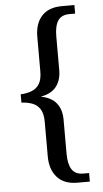

<svg xmlns="http://www.w3.org/2000/svg" viewBox="-60 -797 515 962"><g transform="rotate(-5 198.0 -316.0)"><path d="M289 128Q223 128 188 89Q153 50 153 -16V-190Q153 -231 139 -253.5Q125 -276 100 -285.5Q75 -295 45 -296V-338Q75 -339 100 -348.5Q125 -358 139 -380.5Q153 -403 153 -443V-617Q153 -685 188 -722.5Q223 -760 289 -760H352V-717H323Q283 -717 265.5 -690.5Q248 -664 248 -612V-441Q248 -392 223 -359.5Q198 -327 146 -318V-317Q198 -307 223 -275Q248 -243 248 -193V-20Q248 31 265.5 58Q283 85 323 85H352V128Z"/></g></svg>

Font: Noto Serif SemiCondensed
Style: Regular
Weight: 400
Width: 4
Designer: Monotype Design Team
Foundry: Monotype Imaging Inc.
Version: Version 2.013